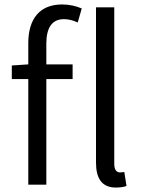

<svg xmlns="http://www.w3.org/2000/svg" viewBox="-20 -829 636 862"><path d="M500 13C523 13 536 10 548 6L538 -57C527 -55 522 -55 518 -55C504 -55 493 -66 493 -93V-796H411V-99C411 -27 438 13 500 13ZM33 -474H107V0H188V-474H306V-540H188V-633C188 -705 214 -743 267 -743C287 -743 308 -738 329 -728L347 -791C322 -802 291 -809 259 -809C157 -809 107 -743 107 -635V-540L33 -535Z"/></svg>

Font: Noto Sans JP DemiLight
Style: Regular
Weight: 350
Designer: Ryoko NISHIZUKA 西塚涼子 (kana, bopomofo & ideographs); Paul D. Hunt (Latin, Greek & Cyrillic); Sandoll Communications 산돌커뮤니
Foundry: Adobe
Version: Version 2.004;hotconv 1.0.118;makeotfexe 2.5.65603